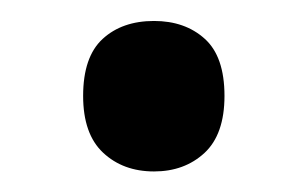

<svg xmlns="http://www.w3.org/2000/svg" viewBox="-20 -569 296 185"><path d="M60.1 -476.6Q60.1 -514.2 78.9 -531.5Q97.7 -548.8 128.4 -548.8Q158.2 -548.8 177.2 -531.7Q196.3 -514.6 196.3 -476.6Q196.3 -439.5 177 -421.6Q157.7 -403.8 128.4 -403.8Q98.6 -403.8 79.3 -421.9Q60.1 -439.9 60.1 -476.6Z"/></svg>

Font: Open Sans SemiCondensed SemiBold
Style: Regular
Weight: 600
Width: 4
Designer: Monotype Design Team
Foundry: Monotype Imaging Inc.
Version: Version 3.000